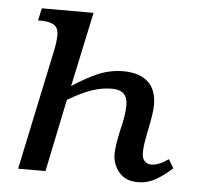

<svg xmlns="http://www.w3.org/2000/svg" viewBox="-44 -581 653 636"><g transform="rotate(5 282.0 -263.0)"><path d="M352 -77Q352 -103 364 -157Q377 -207 377 -241Q377 -291 325 -291Q292 -291 258 -279.5Q224 -268 179 -241L129 0H38L123 -402Q129 -431 129 -451Q129 -477 113.5 -486Q98 -495 70 -495H61L70 -536H242L189 -288Q238 -320 276.5 -336Q315 -352 360 -352Q412 -351 440 -325.5Q468 -300 468 -249Q468 -223 456 -167Q455 -161 450 -135Q445 -109 445 -89Q445 -71 453.5 -61.5Q462 -52 476 -52Q501 -52 533 -75L550 -46Q523 -21 495.5 -5.5Q468 10 436 10Q396 10 374 -16Q352 -42 352 -77Z"/></g></svg>

Font: Noto Serif Narrow
Style: Italic
Weight: 400
Width: 4
Italic angle: -12°
Designer: Monotype Design Team
Foundry: Monotype Imaging Inc.
Version: Version 1.001